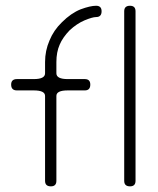

<svg xmlns="http://www.w3.org/2000/svg" viewBox="-20 -660 560 680"><path d="M460 -320.3Q460 -294.9 460 -238.3Q460 -205.1 460 -160.2Q460 -40 460 -19.5Q460 0 440.4 0Q419.9 0 419.9 -19.5Q419.9 -40 419.9 -160.2Q419.9 -280.3 419.9 -320.3Q419.9 -359.4 419.9 -479.5Q419.9 -599.6 419.9 -620.1Q419.9 -639.6 440.4 -639.6Q460 -639.6 460 -620.1Q460 -599.6 460 -479.5Q460 -360.4 460 -320.3ZM139.6 -320.3Q139.6 -339.8 99.6 -339.8Q59.6 -339.8 40 -339.8Q19.5 -339.8 19.5 -360.4Q19.5 -379.9 40 -379.9Q59.6 -379.9 99.6 -379.9Q139.6 -379.9 139.6 -400.4Q139.6 -413.1 139.6 -419.9Q139.6 -426.8 139.6 -440.4Q139.6 -480.5 155.3 -516.6Q169.9 -552.7 199.2 -581.1Q231.4 -613.3 265.6 -627Q299.8 -639.6 320.3 -639.6Q339.8 -639.6 339.8 -620.1Q339.8 -599.6 320.3 -599.6Q307.6 -599.6 279.3 -587.9Q252 -576.2 226.6 -552.7Q202.1 -527.3 191.4 -502Q179.7 -475.6 179.7 -440.4Q179.7 -426.8 179.7 -419.9Q179.7 -413.1 179.7 -400.4Q179.7 -379.9 219.7 -379.9Q259.8 -379.9 280.3 -379.9Q299.8 -379.9 299.8 -360.4Q299.8 -339.8 280.3 -339.8Q259.8 -339.8 219.7 -339.8Q179.7 -339.8 179.7 -320.3Q179.7 -280.3 179.7 -160.2Q179.7 -40 179.7 -19.5Q179.7 0 160.2 0Q139.6 0 139.6 -19.5Q139.6 -40 139.6 -160.2Q139.6 -280.3 139.6 -320.3Z"/></svg>

Font: Demofont
Style: Regular
Weight: 400
Version: Version 1.0